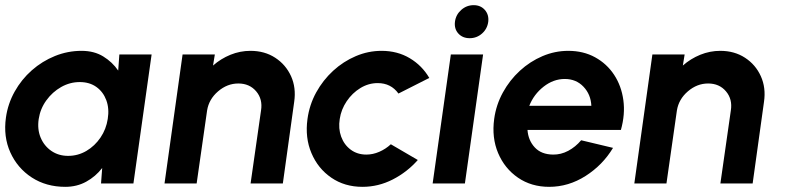

<svg xmlns="http://www.w3.org/2000/svg" viewBox="-27 -711 3047 744"><path d="M435.5 -500H560.5L490 0H364.5L369 -60Q343.5 -27 307.2 -7Q271 13 226 13Q152 13 96.2 -23.2Q40.5 -59.5 13 -120.5Q-14.5 -181.5 -4 -255.5Q3.5 -309 29.8 -356Q56 -403 96.2 -438.5Q136.5 -474 186 -494Q235.5 -514 289 -514Q338 -514 373.2 -492.2Q408.5 -470.5 431 -437.5ZM237 -107Q275 -107 307.8 -126.2Q340.5 -145.5 362.5 -178Q384.5 -210.5 390.5 -250Q397 -290 385 -322.5Q373 -355 346.5 -374Q320 -393 282 -393Q244 -393 210 -373.8Q176 -354.5 152.5 -322Q129 -289.5 123 -250Q117 -210 130.5 -177.8Q144 -145.5 172 -126.2Q200 -107 237 -107Z M1113 -316.5 1069 0H944L984.5 -283Q991.5 -326.5 965.8 -357Q940 -387.5 896.5 -387.5Q853.5 -387.5 818 -357Q782.5 -326.5 775.5 -283L735 0H610.5L680.5 -500H805.5L798.5 -457Q828.5 -483.5 866 -498.8Q903.5 -514 943.5 -514Q998.5 -514 1039.5 -487.2Q1080.5 -460.5 1100.8 -415.8Q1121 -371 1113 -316.5Z M1487.5 -152 1592 -91Q1550.5 -44 1494.8 -15.5Q1439 13 1377.5 13Q1308.5 13 1256.8 -22.5Q1205 -58 1179.8 -117.8Q1154.5 -177.5 1164.5 -250Q1172 -305 1198.2 -352.8Q1224.5 -400.5 1264 -436.8Q1303.5 -473 1351.8 -493.5Q1400 -514 1451.5 -514Q1513 -514 1560.8 -485.5Q1608.5 -457 1636.5 -409L1517 -348.5Q1488 -389 1436.5 -389Q1401 -389 1369.5 -369.8Q1338 -350.5 1316.5 -318.8Q1295 -287 1289.5 -250Q1283.5 -213 1295 -181.5Q1306.5 -150 1332 -131Q1357.5 -112 1392.5 -112Q1418 -112 1442.8 -122.8Q1467.5 -133.5 1487.5 -152Z M1720 -500H1845L1774.5 0H1649.5ZM1793 -563Q1765.5 -563 1749 -581.2Q1732.5 -599.5 1736 -627Q1739.5 -654 1760.2 -672.5Q1781 -691 1808.5 -691Q1835.5 -691 1851.8 -672.5Q1868 -654 1865 -627Q1861.5 -599.5 1841 -581.2Q1820.5 -563 1793 -563Z M2101 13Q2032 13 1980.2 -22.5Q1928.5 -58 1903.2 -117.8Q1878 -177.5 1888 -250.5Q1895.5 -305 1921.8 -352.8Q1948 -400.5 1987.5 -436.8Q2027 -473 2075.2 -493.5Q2123.5 -514 2175 -514Q2233.5 -514 2279 -489Q2324.5 -464 2352.8 -421Q2381 -378 2388.5 -323Q2396 -268 2379 -207.5H2017Q2020 -167 2045.2 -139.8Q2070.5 -112.5 2116 -112Q2146.5 -111.5 2174.8 -126.5Q2203 -141.5 2225 -167.5L2348.5 -138Q2308.5 -71.5 2242.2 -29.2Q2176 13 2101 13ZM2024 -301H2264.5Q2262.5 -345 2234 -375Q2205.5 -405 2161.5 -405Q2117.5 -405 2079.5 -375.2Q2041.5 -345.5 2024 -301Z M2933.5 -316.5 2889.5 0H2764.5L2805 -283Q2812 -326.5 2786.2 -357Q2760.5 -387.5 2717 -387.5Q2674 -387.5 2638.5 -357Q2603 -326.5 2596 -283L2555.5 0H2431L2501 -500H2626L2619 -457Q2649 -483.5 2686.5 -498.8Q2724 -514 2764 -514Q2819 -514 2860 -487.2Q2901 -460.5 2921.2 -415.8Q2941.5 -371 2933.5 -316.5Z"/></svg>

Font: Urbanist
Style: Bold Italic
Weight: 700
Italic angle: -8°
Designer: Corey Hu
Foundry: Corey Hu
Version: Version 1.330; ttfautohint (v1.8.4.7-5d5b)